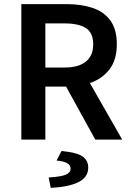

<svg xmlns="http://www.w3.org/2000/svg" viewBox="-20 -674 632 927"><path d="M83 0V-654H304Q372 -654 426.5 -636Q481 -618 512.5 -575.5Q544 -533 544 -460Q544 -385 508.5 -339Q473 -293 414 -273L570 0H440L299 -256H199V0ZM199 -348H292Q359 -348 394.5 -376.5Q430 -405 430 -460Q430 -516 394.5 -538.5Q359 -561 292 -561H199ZM225 233 215 183Q276 179 298.5 169Q321 159 321 140Q321 107 253 101L277 55Q350 62 378 81Q406 100 406 135Q406 182 358.5 205.5Q311 229 225 233Z"/></svg>

Font: Source Sans Pro SemiBold
Style: Regular
Weight: 600
Designer: Paul D. Hunt
Foundry: Adobe Systems Incorporated
Version: Version 2.045;hotconv 1.0.109;makeotfexe 2.5.65596